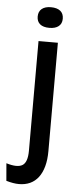

<svg xmlns="http://www.w3.org/2000/svg" viewBox="-103 -715 354 899"><g transform="rotate(5 74.5 -266.0)"><path d="M22 153Q9 153 -6 150.5Q-21 148 -38 143L-45 61Q7 77 31 62.5Q55 48 55 -7V-522H146V-13Q146 28 137.5 59Q129 90 113 111Q97 132 74 142.5Q51 153 22 153ZM100 -588Q71 -588 56 -600.5Q41 -613 41 -636Q41 -660 56.5 -672.5Q72 -685 99 -685Q128 -685 143.5 -672.5Q159 -660 159 -636Q159 -613 143.5 -600.5Q128 -588 100 -588Z"/></g></svg>

Font: Bricolage Grotesque 72pt SemiCondensed
Style: Regular
Weight: 400
Width: 4
Designer: Mathieu Triay
Foundry: Atelier Triay
Version: Version 1.001;gftools[0.9.33.dev8+g029e19f]